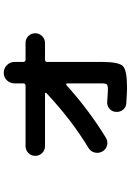

<svg xmlns="http://www.w3.org/2000/svg" viewBox="146 -819 708 1040"><g transform="rotate(-90 500.0 -299.0)"><path d="M228.5 -409.2Q206.1 -409.2 190.9 -424.8Q175.8 -440.4 175.8 -462.4Q175.8 -484.4 191.4 -499.5Q207 -514.6 228.5 -514.6H555.7Q567.4 -514.6 568.4 -526.4V-574.2Q568.4 -598.6 585 -615.7Q601.6 -632.8 626 -632.8Q650.4 -632.8 667.5 -615.2Q684.6 -597.7 684.6 -574.2V-526.4Q684.6 -515.6 696.3 -514.6H787.1Q809.6 -514.6 824.7 -499.5Q839.8 -484.4 839.8 -462.4Q839.8 -440.4 824.2 -424.8Q808.6 -409.2 787.1 -409.2H696.3Q685.5 -409.2 684.6 -398.4V-102.5Q684.6 -8.8 661.6 13.2Q638.7 35.2 543.9 35.2Q526.4 35.2 461.9 31.2Q439.5 30.3 425.8 13.7Q412.1 -2.9 414.1 -25.4Q415 -46.9 431.6 -60.5Q448.2 -74.2 468.8 -72.3Q524.4 -68.4 532.2 -68.4Q556.6 -68.4 562.5 -74.2Q568.4 -80.1 568.4 -103.5V-290Q568.4 -293 564.5 -293.9Q560.5 -294.9 558.6 -293Q424.8 -171.9 273.4 -79.1Q253.9 -67.4 231.9 -73.2Q210 -79.1 199.2 -99.1Q188.5 -119.1 193.8 -140.6Q199.2 -162.1 218.8 -173.8Q368.2 -263.7 515.6 -401.4Q516.6 -402.3 517.1 -404.3Q517.6 -406.2 516.6 -407.7Q515.6 -409.2 513.7 -409.2Z"/></g></svg>

Font: Rounded-X Mgen+ 1m bold
Style: Bold
Weight: 700
Designer: [Source Han Sans]
Ryoko NISHIZUKA  (kana & ideographs); Paul D. Hunt (Latin, Greek & Cyrillic); Wenlong ZHANG  (bopomofo
Version: Version 1.059.20150602